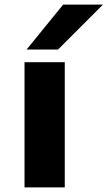

<svg xmlns="http://www.w3.org/2000/svg" viewBox="-20 -810 465 830"><path d="M86 0V-541H260V0ZM95 -596 253 -790H425L231 -596Z"/></svg>

Font: Georama ExtraExtended SemiBold
Style: Regular
Weight: 600
Width: 8
Designer: Jean-Baptiste Levee
Foundry: Production Type
Version: Version 1.000